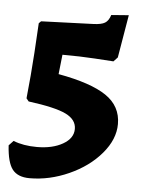

<svg xmlns="http://www.w3.org/2000/svg" viewBox="-55 -577 528 714"><g transform="rotate(5 209.5 -220.0)"><path d="M-6 -17 11 -35Q48 -20 99 -20Q157 -20 195.5 -42Q234 -64 234 -99Q234 -134 194 -153.5Q154 -173 54 -186L45 -197Q54 -283 59.5 -368.5Q65 -454 66 -479L74 -487L269 -494Q298 -495 311.5 -503Q325 -511 332 -533L397 -538L370 -378L355 -362Q340 -363 285 -366.5Q230 -370 164 -370L156 -297Q278 -275 335 -236.5Q392 -198 392 -131Q392 -74 346.5 -20.5Q301 33 228.5 65.5Q156 98 82 98Q38 98 18 72.5Q-2 47 -6 -17Z"/></g></svg>

Font: Alegreya ExtraBold
Style: Regular
Weight: 800
Designer: Juan Pablo del Peral
Foundry: Huerta Tipografica
Version: Version 2.007; ttfautohint (v1.6)